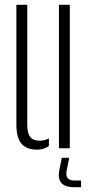

<svg xmlns="http://www.w3.org/2000/svg" viewBox="-20 -620 370 803"><path d="M48.5 -100.5V-600H94V-98Q94 -62.5 106.5 -47Q119 -31.5 146.5 -31.5Q166 -31.5 184.5 -41.5V-9.5Q163.5 6 135 6Q91.5 6 70 -18.8Q48.5 -43.5 48.5 -100.5ZM226.5 0V-600H272V0ZM319 163H290.5Q215.5 163 227.5 94.5L238.5 40H269.5L258.5 94.5Q251.5 135 290.5 135H319Z"/></svg>

Font: Big Shoulders Stencil Display Light
Style: Regular
Weight: 300
Designer: Patric King
Foundry: XO Type Co
Version: Version 1.000